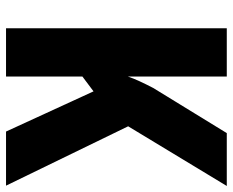

<svg xmlns="http://www.w3.org/2000/svg" viewBox="-86 -668 754 621"><g transform="rotate(90 290.5 -357.0)"><path d="M580 0 388 -395 581 -714H410L264 -476C248 -445 235 -418 227 -394V-714H71V0H227V-247L275 -283L405 0Z"/></g></svg>

Font: Noto Sans Gurmukhi Condensed ExtraBold
Style: Regular
Weight: 800
Width: 3
Designer: Jelle Bosma - Monotype Design Team
Foundry: Monotype Imaging Inc.
Version: Version 2.004